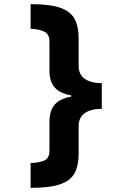

<svg xmlns="http://www.w3.org/2000/svg" viewBox="-20 -742 640 928"><path d="M128 -722Q216 -722 266.5 -706Q317 -690 338.5 -654Q360 -618 360 -556V-425Q360 -381 390.5 -360.5Q421 -340 472 -340V-216Q420 -216 390 -195.5Q360 -175 360 -131V2Q360 60 340 96Q320 132 269.5 149Q219 166 128 166V46Q166 45 192.5 34.5Q219 24 219 -14V-152Q219 -208 245 -237Q271 -266 324 -275V-281Q271 -290 245 -318.5Q219 -347 219 -401V-541Q219 -577 194.5 -589Q170 -601 128 -603Z"/></svg>

Font: Noto Sans Mono ExtraBold
Style: Regular
Weight: 800
Designer: Monotype Design Team
Foundry: Monotype Imaging Inc.
Version: Version 2.014